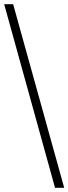

<svg xmlns="http://www.w3.org/2000/svg" viewBox="-20 -780 328 921"><path d="M244 121H288L43 -760H0Z"/></svg>

Font: Noto Serif Bengali Light
Style: Regular
Weight: 300
Designer: Juan Bruce, Universal Thirst, Indian Type Foundry and the Monotype Design Team.
Foundry: Monotype Imaging Inc.
Version: Version 2.003